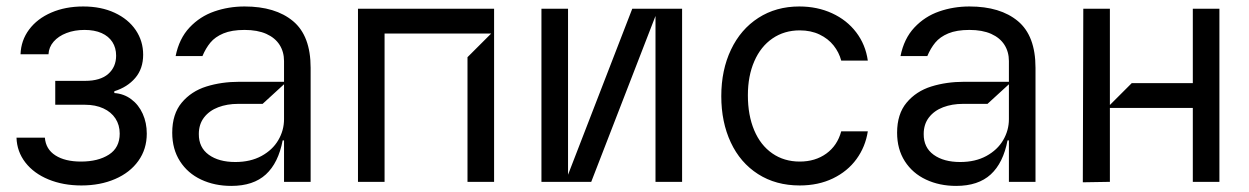

<svg xmlns="http://www.w3.org/2000/svg" viewBox="-20 -573 3937 605"><path d="M121.4 -139.2Q124.3 -102.6 154.7 -83.3Q185 -63.9 235.1 -63.9Q289.1 -63.9 323.2 -85.8Q357.2 -107.6 357.2 -152Q357.2 -179 343.8 -199.6Q330.3 -220.2 305.6 -231.5Q280.9 -242.9 247.9 -242.9H154.1V-318.2H247.9Q296.2 -318.2 321 -340Q345.9 -361.9 345.9 -397.7Q345.9 -422.2 334.2 -440.5Q322.4 -458.8 300.1 -468.8Q277.7 -478.7 246.4 -478.7Q214.8 -478.7 189.5 -468.9Q164.1 -459.2 149 -441.8Q133.9 -424.4 132.8 -402H44.7Q46.2 -445.7 71.7 -479.9Q97.3 -514.2 141.7 -533.4Q186.1 -552.6 242.2 -552.6Q298.7 -552.6 341.4 -532.7Q384.2 -512.8 407.7 -478.2Q431.1 -443.5 431.1 -400.6Q431.1 -356.5 406.2 -327.4Q381.4 -298.3 340.2 -285.5V-279.8Q370.4 -277.7 393.6 -260.3Q416.9 -242.9 429.7 -214.5Q442.5 -186.1 442.5 -152Q442.5 -103 416 -66.1Q389.6 -29.1 342.7 -8.9Q295.8 11.4 236.5 11.4Q179 11.4 132.8 -7.6Q86.6 -26.6 60 -60.9Q33.4 -95.2 32 -139.2Z M522.7 -154.8Q522.7 -213.8 552.7 -249.6Q582.7 -285.5 630.3 -300.4Q677.9 -315.3 734.4 -315.3H875V-380.7Q875 -409.4 861 -431.6Q846.9 -453.8 819.1 -466.3Q791.2 -478.7 750.7 -478.7Q710.2 -478.7 683.9 -467.7Q657.7 -456.7 642.9 -438.7Q628.2 -420.8 617.9 -396.3H533.4Q544.4 -451.3 577.2 -486.3Q610.1 -521.3 655.2 -536.9Q700.3 -552.6 750.7 -552.6Q848 -552.6 903.4 -506.4Q958.8 -460.2 958.8 -359.4V0H875V-130.7H870.7Q857.2 -59.7 817.8 -23.4Q778.4 12.8 708.8 12.8Q656.2 12.8 613.8 -7.1Q571.4 -27 547.1 -65Q522.7 -103 522.7 -154.8ZM875 -197.4V-307.5L807.5 -245.7H730.1Q696 -245.7 667.8 -235.1Q639.6 -224.4 623 -202.9Q606.5 -181.5 606.5 -150.6Q606.2 -108.3 637.8 -85.4Q669.4 -62.5 721.6 -62.5Q769.2 -62.5 804 -81.5Q838.8 -100.5 856.9 -131.4Q875 -162.3 875 -197.4Z M1536.9 -545.5V0H1453.1V-392.8L1527.7 -467.3H1191.8V0H1108V-545.5Z M1686.1 -545.5H1769.9V-22.4L1972.3 -545.5H2129.3V0H2045.5V-522.7L1843 0H1686.1Z M2252.8 -269.9Q2252.8 -352.3 2283.4 -416.5Q2313.9 -480.8 2369.7 -516.7Q2425.4 -552.6 2498.6 -552.6Q2555.4 -552.6 2601.9 -531.2Q2648.4 -509.9 2677.9 -471.2Q2707.4 -432.5 2714.5 -382.1H2630.7Q2623.9 -408 2606.7 -429.7Q2589.5 -451.3 2562.3 -464.3Q2535.2 -477.3 2500 -477.3Q2451.3 -477.3 2414.2 -451.9Q2377.1 -426.5 2356.9 -380.1Q2336.6 -333.8 2336.6 -272.7Q2336.6 -209.9 2356.5 -162.6Q2376.4 -115.4 2413.5 -89.7Q2450.6 -63.9 2500 -63.9Q2549 -63.9 2583.8 -89.1Q2618.6 -114.3 2630.7 -159.1H2714.5Q2707 -110.4 2678.8 -71.7Q2650.6 -33 2604.6 -10.8Q2558.6 11.4 2500 11.4Q2424.7 11.4 2368.6 -24.5Q2312.5 -60.4 2282.7 -124.3Q2252.8 -188.2 2252.8 -269.9Z M2806.8 -154.8Q2806.8 -213.8 2836.8 -249.6Q2866.8 -285.5 2914.4 -300.4Q2962 -315.3 3018.5 -315.3H3159.1V-380.7Q3159.1 -409.4 3145.1 -431.6Q3131 -453.8 3103.2 -466.3Q3075.3 -478.7 3034.8 -478.7Q2994.3 -478.7 2968 -467.7Q2941.8 -456.7 2927 -438.7Q2912.3 -420.8 2902 -396.3H2817.5Q2828.5 -451.3 2861.3 -486.3Q2894.2 -521.3 2939.3 -536.9Q2984.4 -552.6 3034.8 -552.6Q3132.1 -552.6 3187.5 -506.4Q3242.9 -460.2 3242.9 -359.4V0H3159.1V-130.7H3154.8Q3141.3 -59.7 3101.9 -23.4Q3062.5 12.8 2992.9 12.8Q2940.3 12.8 2897.9 -7.1Q2855.5 -27 2831.1 -65Q2806.8 -103 2806.8 -154.8ZM3159.1 -197.4V-307.5L3091.6 -245.7H3014.2Q2980.1 -245.7 2951.9 -235.1Q2923.7 -224.4 2907.1 -202.9Q2890.6 -181.5 2890.6 -150.6Q2890.3 -108.3 2921.9 -85.4Q2953.5 -62.5 3005.7 -62.5Q3053.3 -62.5 3088.1 -81.5Q3122.9 -100.5 3141 -131.4Q3159.1 -162.3 3159.1 -197.4Z M3477.3 0 3392 1.4 3393.5 -545.5H3477.3V-242.2L3546.2 -311.1H3738.6V-545.5H3822.4V0H3738.6V-233H3477.3Z"/></svg>

Font: Riot Sans
Style: Regular
Weight: 400
Designer: Rasmus Andersson
Foundry: rsms
Version: Version 4.001